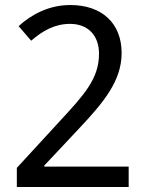

<svg xmlns="http://www.w3.org/2000/svg" viewBox="-20 -744 591 764"><path d="M47 -76V0H492V-81H156V-85L293 -231C392 -336 464 -422 464 -533C464 -652 385 -724 260 -724C175 -724 106 -687 54 -640L104 -582C149 -621 197 -649 259 -649C327 -649 374 -606 374 -530C374 -431 315 -367 218 -262Z"/></svg>

Font: Noto Sans Gurmukhi UI
Style: Regular
Weight: 400
Designer: Jelle Bosma - Monotype Design Team
Foundry: Monotype Imaging Inc.
Version: Version 2.004